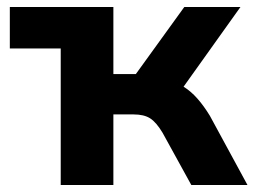

<svg xmlns="http://www.w3.org/2000/svg" viewBox="-20 -527 725 547"><path d="M153 0V-389H8V-507H303V-316H367L505 -507H665L503 -280Q524 -267 542.5 -246Q561 -225 578 -197L685 0H525L443 -149Q425 -179 407.5 -190Q390 -201 361 -201H303V0Z"/></svg>

Font: Mulish ExtraBold
Style: Regular
Weight: 800
Designer: Vernon Adams
Foundry: Vernon Adams
Version: Version 3.603; ttfautohint (v1.8.3)